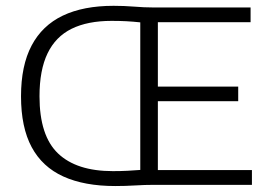

<svg xmlns="http://www.w3.org/2000/svg" viewBox="-20 -620 901 644"><path d="M366.5 4Q263 4 192.5 -28Q122 -60 86.2 -126.5Q50.5 -193 50.5 -297Q50.5 -400 86 -467.2Q121.5 -534.5 190.5 -567.5Q259.5 -600.5 361 -600.5Q396 -600.5 429.8 -597.8Q463.5 -595 492 -595H820.5V-545.5H509.5V-49.5H825V0H496Q466 0 433.5 2Q401 4 366.5 4ZM358.5 -46Q385 -46 407.8 -47.2Q430.5 -48.5 450.5 -50V-545Q427 -547.5 403.8 -548.8Q380.5 -550 354.5 -550Q274 -550 220.2 -523.5Q166.5 -497 139.5 -441Q112.5 -385 112.5 -297Q112.5 -164.5 174.8 -105.2Q237 -46 358.5 -46ZM492.5 -280.5V-329.5H779V-280.5Z"/></svg>

Font: Encode Sans SC Light
Style: Regular
Weight: 300
Version: Version 3.002